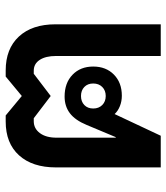

<svg xmlns="http://www.w3.org/2000/svg" viewBox="26 -624 598 691"><g transform="rotate(-90 325.5 -279.0)"><path d="M583 -379V0H469V-377Q469 -414 455 -435.5Q441 -457 416 -457H405L325 -396L245 -457H234Q208 -457 191.5 -435Q175 -413 175 -375V-162H177L221 -267Q238 -308 263 -327Q288 -346 323 -346Q372 -346 401.5 -317.5Q431 -289 431 -243Q431 -197 402 -168.5Q373 -140 326 -140Q306 -140 288.5 -147Q271 -154 260 -166L182 0H68V-377Q68 -462 111.5 -510Q155 -558 233 -558H255L325 -500L395 -558H417Q495 -558 539 -510.5Q583 -463 583 -379ZM280 -243Q280 -223 292.5 -210.5Q305 -198 325 -198Q345 -198 357.5 -210.5Q370 -223 370 -243Q370 -263 357.5 -275Q345 -287 325 -287Q305 -287 292.5 -275Q280 -263 280 -243Z"/></g></svg>

Font: Bai Jamjuree SemiBold
Style: Regular
Weight: 600
Version: Version 1.000; ttfautohint (v1.6)